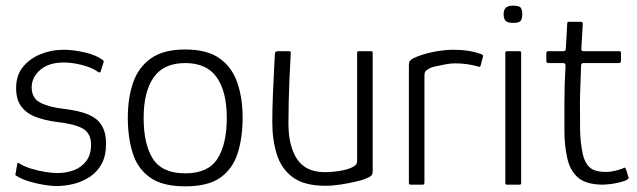

<svg xmlns="http://www.w3.org/2000/svg" viewBox="-20 -653 2251 679"><path d="M41 -73Q42 -77 44.5 -77Q47 -77 50 -74Q66 -64 90.5 -56.5Q115 -49 140 -45Q165 -41 183 -41Q214 -41 241 -51Q268 -61 285 -83.5Q302 -106 302 -141Q302 -182 272.5 -198.5Q243 -215 179 -222Q140 -227 107.5 -239Q75 -251 56 -275.5Q37 -300 37 -341Q37 -386 60.5 -415.5Q84 -445 122.5 -461Q161 -477 205 -477Q240 -477 280.5 -467.5Q321 -458 343 -441Q346 -439 346.5 -437.5Q347 -436 346 -432L336 -400Q334 -394 326 -399Q308 -413 272.5 -422.5Q237 -432 205 -432Q153 -432 122.5 -406Q92 -380 92 -344Q92 -306 122.5 -290Q153 -274 206 -268Q240 -264 267.5 -256.5Q295 -249 314.5 -236Q334 -223 344.5 -200.5Q355 -178 355 -145Q355 -102 339.5 -73.5Q324 -45 297.5 -27.5Q271 -10 240 -2.5Q209 5 178 5Q163 5 137 1Q111 -3 84.5 -11Q58 -19 40 -30Q36 -32 35 -33.5Q34 -35 35 -39Z M635 6Q555 6 511 -25Q467 -56 449.5 -111Q432 -166 432 -237Q432 -307 451 -361.5Q470 -416 514.5 -447Q559 -478 635 -478Q712 -478 756 -447Q800 -416 819 -361.5Q838 -307 838 -237Q838 -166 820.5 -111Q803 -56 759.5 -25Q716 6 635 6ZM635 -40Q716 -40 749 -91.5Q782 -143 782 -236Q782 -329 746.5 -379.5Q711 -430 635 -430Q559 -430 523.5 -379.5Q488 -329 488 -236Q488 -142 521 -91Q554 -40 635 -40Z M1131 4Q1056 4 1015.5 -26Q975 -56 959 -107Q943 -158 943 -220Q943 -268 945 -315.5Q947 -363 949 -402Q951 -441 952 -462Q953 -469 956 -470.5Q959 -472 966 -472H998Q1005 -472 1007 -471Q1009 -470 1008 -462Q1008 -455 1006.5 -430Q1005 -405 1003.5 -369.5Q1002 -334 1001 -293.5Q1000 -253 1000 -216Q1000 -137 1030.5 -90.5Q1061 -44 1131 -44Q1139 -44 1157.5 -45.5Q1176 -47 1196 -51.5Q1216 -56 1229.5 -63.5Q1243 -71 1243 -82V-465Q1243 -468 1244 -470Q1245 -472 1247 -472H1292Q1294 -472 1296 -471Q1298 -470 1298 -466V-48Q1298 -36 1292 -31Q1286 -26 1268 -19Q1260 -16 1237 -10.5Q1214 -5 1185 -0.5Q1156 4 1131 4Z M1583 -477Q1640 -477 1680 -462Q1684 -461 1686.5 -459Q1689 -457 1688 -453L1680 -422Q1679 -418 1676.5 -417Q1674 -416 1670 -418Q1653 -423 1632 -426Q1611 -429 1590 -429Q1574 -429 1555.5 -425.5Q1537 -422 1521 -418.5Q1505 -415 1498 -411Q1493 -408 1487 -403.5Q1481 -399 1481 -385V-8Q1481 -3 1479.5 -1.5Q1478 0 1474 0H1432Q1429 0 1427.5 -1.5Q1426 -3 1426 -7V-419Q1426 -433 1430 -438Q1434 -443 1442 -447Q1471 -461 1510.5 -469Q1550 -477 1583 -477Z M1827 -603Q1827 -587 1821.5 -579.5Q1816 -572 1795 -572Q1775 -572 1768 -579.5Q1761 -587 1761 -603Q1761 -617 1768 -625Q1775 -633 1795 -633Q1817 -633 1822 -625Q1827 -617 1827 -603ZM1823 -6Q1823 0 1818 0H1773Q1767 0 1767 -6V-466Q1767 -472 1773 -472H1818Q1823 -472 1823 -466Z M2113 0Q2052 0 2023 -26Q1994 -52 1985 -99Q1976 -142 1976 -189Q1976 -236 1976 -286Q1976 -321 1977 -354Q1978 -387 1980 -421Q1980 -430 1971 -430H1918Q1916 -430 1914 -432Q1912 -434 1912 -437V-465Q1912 -468 1914 -470Q1916 -472 1919 -472H1972Q1977 -472 1979 -474Q1981 -476 1981 -482L1986 -570Q1986 -576 1991 -576H2034Q2037 -576 2039 -574.5Q2041 -573 2041 -570L2036 -483Q2035 -477 2037 -474.5Q2039 -472 2044 -472H2170Q2174 -472 2175 -470.5Q2176 -469 2176 -465V-437Q2176 -435 2174.5 -432.5Q2173 -430 2169 -430H2043Q2040 -430 2037.5 -428Q2035 -426 2035 -420Q2034 -386 2032.5 -351Q2031 -316 2031 -280Q2031 -239 2031.5 -194.5Q2032 -150 2041 -108Q2048 -77 2065.5 -61Q2083 -45 2123 -45Q2138 -45 2153 -48.5Q2168 -52 2182 -57Q2188 -61 2190 -60Q2192 -59 2194 -54L2202 -28Q2205 -24 2202 -21Q2199 -18 2191 -14Q2180 -10 2164.5 -6.5Q2149 -3 2134.5 -1.5Q2120 0 2113 0Z"/></svg>

Font: Glory Thin Light
Style: Regular
Weight: 300
Version: Version 1.011